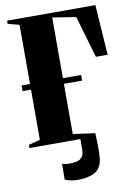

<svg xmlns="http://www.w3.org/2000/svg" viewBox="-103 -808 776 1103"><g transform="rotate(-10 285.0 -257.0)"><path d="M256.5 228.5Q239.5 228.5 219 224Q198.5 219.5 185.5 214L186 121.5Q196.5 125 209 126.5Q221.5 128 227.5 128Q250.5 128 270.2 123.8Q290 119.5 302.2 104.8Q314.5 90 314.5 59.5V0H17.5V-18.5L84.5 -36V-329H35.5V-362H84.5V-707L18 -724.5V-743H533L553 -450H484.5L413 -694.5L276.5 -716V-362H382.5V-329H276.5V-36L405 -18.5Q405 -4.5 406 14Q407 32.5 407.5 57.5Q408 82.5 406 116.5Q402.5 180.5 364 204.5Q325.5 228.5 256.5 228.5Z"/></g></svg>

Font: Merriweather 144pt Black
Style: Regular
Weight: 900
Version: Version 2.100